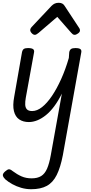

<svg xmlns="http://www.w3.org/2000/svg" viewBox="-22 -860 656 1378"><path d="M185 16Q144 16 116 -3Q88 -22 78 -62.5Q68 -103 80 -166L136 -486Q140 -503 149.5 -509Q159 -515 179 -515Q206 -515 216 -507Q226 -499 222 -482L163 -158Q158 -130 159 -108.5Q160 -87 171.5 -75Q183 -63 209 -63Q244 -63 280 -91.5Q316 -120 350.5 -171Q385 -222 416.5 -291.5Q448 -361 472 -444L475 -486Q479 -503 489 -509Q499 -515 519 -515Q546 -515 555.5 -507Q565 -499 561 -482L429 254Q412 342 385 396Q358 450 314 474Q270 498 202 498Q165 498 130.5 488Q96 478 67 462Q38 446 17 428Q3 415 -1 401.5Q-5 388 14 371Q31 356 41.5 355Q52 354 69 368Q101 392 133 406Q165 420 205 420Q247 420 273.5 403.5Q300 387 316 350Q332 313 343 251L422 -188Q396 -136 367.5 -97.5Q339 -59 308 -34Q277 -9 246 3.5Q215 16 185 16ZM228 -610Q217 -610 206 -621.5Q195 -633 195 -644Q195 -650 197.5 -655Q200 -660 204 -665L348 -818Q359 -829 371 -834.5Q383 -840 400 -840Q416 -840 426.5 -833.5Q437 -827 443 -816L545 -661Q550 -654 551 -649.5Q552 -645 552 -641Q552 -630 538 -620Q524 -610 514 -610Q506 -610 500 -614.5Q494 -619 489 -625L389 -739L255 -624Q248 -619 241.5 -614.5Q235 -610 228 -610Z"/></svg>

Font: Playwrite DE VA
Style: Regular
Weight: 400
Designer: Veronika Burian, José Scaglione
Foundry: TypeTogether
Version: Version 1.002